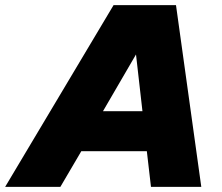

<svg xmlns="http://www.w3.org/2000/svg" viewBox="-76 -724 860 744"><path d="M-56 0 364 -704H606L704 0H509L493 -138H239L158 0ZM323 -293H476L451 -513Z"/></svg>

Font: Prodigy Sans ExtraBold
Style: Italic
Weight: 800
Italic angle: -13°
Designer: Wei Huang
Foundry: Wei Huang
Version: Version 1.003; ttfautohint (v1.8.3)